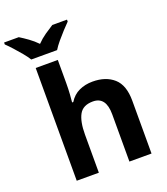

<svg xmlns="http://www.w3.org/2000/svg" viewBox="-227 -1098 1056 1216"><g transform="rotate(-20 301.0 -490.0)"><path d="M227 -760V-605Q227 -565 224.5 -528Q222 -491 220 -476H228Q254 -518 295 -537Q336 -556 386 -556Q475 -556 528.5 -508.5Q582 -461 582 -356V0H433V-319Q433 -437 345 -437Q278 -437 252.5 -390.5Q227 -344 227 -257V0H78V-760ZM70 -820Q56 -843 33.5 -870Q11 -897 -12.5 -923Q-36 -949 -55 -967V-980H44Q70 -964 100 -942.5Q130 -921 156 -894Q182 -921 213 -942.5Q244 -964 270 -980H369V-967Q351 -949 327 -923Q303 -897 280.5 -870Q258 -843 244 -820Z"/></g></svg>

Font: Noto IKEA Latin
Style: Bold
Weight: 700
Designer: Monotype Design Team
Foundry: Monotype Imaging Inc.
Version: Version 1.0